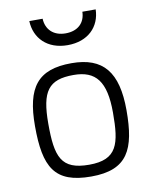

<svg xmlns="http://www.w3.org/2000/svg" viewBox="-83 -792 694 866"><g transform="rotate(-10 263.5 -359.5)"><path d="M265 -509C110 -509 54 -435 54 -258C54 -69 97 10 265 10C432 10 473 -78 473 -257C473 -432 410 -509 265 -509ZM265 -44C136 -44 115 -106 115 -258C115 -407 150 -455 265 -455C367 -455 411 -400 411 -257C411 -114 394 -44 265 -44ZM111 -729C114 -650 170 -592 263 -592C357 -592 413 -650 415 -729H354C353 -680 321 -646 263 -646C207 -646 174 -680 172 -729Z"/></g></svg>

Font: TitilliumText22L
Style: 250 wt
Weight: 300
Designer: Campivisivi
Foundry: Campivisivi
Version: 1.000